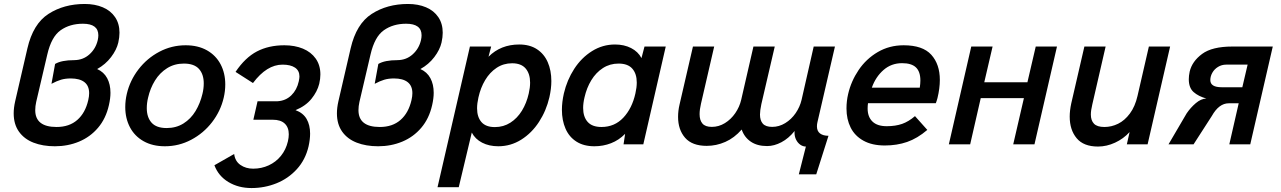

<svg xmlns="http://www.w3.org/2000/svg" viewBox="-20 -720 6391 958"><path d="M48.3 -154.3Q48.3 -182.1 55.7 -214.8L116.7 -478.5Q145 -601.1 221.9 -650.6Q298.8 -700.2 402.8 -700.2Q453.6 -700.2 492.9 -683.6Q532.2 -667 554.2 -634.5Q576.2 -602.1 576.2 -556.6Q576.2 -534.2 570.3 -507.8Q562 -471.7 534.2 -435.1Q506.3 -398.4 464.8 -375.5Q498 -360.8 514.6 -330.1Q531.2 -299.3 531.2 -256.8Q531.2 -229.5 523.4 -195.3Q508.3 -128.4 469.2 -82.5Q430.2 -36.6 374.5 -13.4Q318.8 9.8 253.9 9.8Q193.4 9.8 147 -8.3Q100.6 -26.4 74.5 -63.2Q48.3 -100.1 48.3 -154.3ZM420.4 -220.7Q424.8 -239.7 424.8 -254.9Q424.8 -292 401.1 -310.3Q377.4 -328.6 333 -328.6Q306.2 -328.6 284.7 -322.3Q263.2 -315.9 236.8 -301.8L254.9 -400.9Q286.6 -419.9 350.6 -419.9Q395 -420.4 426.5 -449Q458 -477.5 467.8 -520Q470.7 -533.2 470.7 -543.9Q470.7 -601.6 393.6 -601.6Q328.6 -601.6 282.5 -569.1Q236.3 -536.6 215.8 -447.3L160.6 -211.4Q155.8 -189.9 155.8 -170.4Q155.8 -86.4 262.2 -86.4Q325.7 -86.4 365.7 -121.6Q405.8 -156.7 420.4 -220.7Z M605 -185.5Q605 -218.8 612.8 -252Q628.4 -318.4 670.9 -373.8Q713.4 -429.2 774.9 -461.7Q836.4 -494.1 906.2 -494.1Q967.8 -494.1 1012.5 -469Q1057.1 -443.8 1080.6 -399.4Q1104 -355 1104 -298.8Q1104 -265.6 1096.2 -232.4Q1080.6 -165.5 1038.1 -110.4Q995.6 -55.2 934.1 -22.7Q872.6 9.8 802.7 9.8Q741.2 9.8 696.5 -15.4Q651.9 -40.5 628.4 -85Q605 -129.4 605 -185.5ZM990.2 -252Q996.6 -277.8 996.6 -304.2Q996.6 -349.6 972.7 -376.2Q948.7 -402.8 897.5 -402.8Q850.6 -402.8 814 -379.9Q777.3 -356.9 753.4 -318.4Q729.5 -279.8 718.8 -232.4Q712.4 -206.5 712.4 -180.2Q712.4 -134.8 736.3 -107.9Q760.3 -81.1 811.5 -81.1Q858.9 -81.1 895.5 -104Q932.1 -127 955.6 -165.8Q979 -204.6 990.2 -252Z M1049.8 104.5 1148.4 48.3Q1152.8 84.5 1179.7 103Q1206.5 121.6 1243.2 121.6Q1284.7 121.6 1320.8 105Q1356.9 88.4 1381.8 57.6Q1406.7 26.9 1416.5 -14.6Q1420.9 -33.7 1420.9 -49.8Q1420.9 -84.5 1400.6 -103.5Q1380.4 -122.6 1340.8 -122.6H1244.1L1265.1 -214.8H1364.7Q1405.8 -217.3 1433.6 -244.4Q1461.4 -271.5 1470.7 -314Q1474.1 -329.6 1474.1 -338.4Q1474.1 -367.7 1451.9 -382.6Q1429.7 -397.5 1389.6 -397.5Q1311 -397.5 1242.2 -305.7L1155.3 -361.3Q1203.1 -432.6 1262 -463.4Q1320.8 -494.1 1398.9 -494.1Q1450.7 -494.1 1491.5 -477.3Q1532.2 -460.4 1555.4 -427.5Q1578.6 -394.5 1578.6 -348.6Q1578.6 -326.7 1572.8 -301.8Q1563 -262.7 1534.2 -227.1Q1505.4 -191.4 1454.6 -170.4Q1492.2 -156.7 1509.8 -126.5Q1527.3 -96.2 1527.3 -53.2Q1527.3 -24.4 1519.5 10.7Q1503.9 77.1 1461.2 124Q1418.5 170.9 1359.4 194.6Q1300.3 218.3 1234.9 218.3Q1169.4 218.3 1119.6 188.2Q1069.8 158.2 1049.8 104.5Z M1661.1 -154.3Q1661.1 -182.1 1668.5 -214.8L1729.5 -478.5Q1757.8 -601.1 1834.7 -650.6Q1911.6 -700.2 2015.6 -700.2Q2066.4 -700.2 2105.7 -683.6Q2145 -667 2167 -634.5Q2189 -602.1 2189 -556.6Q2189 -534.2 2183.1 -507.8Q2174.8 -471.7 2147 -435.1Q2119.1 -398.4 2077.6 -375.5Q2110.8 -360.8 2127.4 -330.1Q2144 -299.3 2144 -256.8Q2144 -229.5 2136.2 -195.3Q2121.1 -128.4 2082 -82.5Q2043 -36.6 1987.3 -13.4Q1931.6 9.8 1866.7 9.8Q1806.2 9.8 1759.8 -8.3Q1713.4 -26.4 1687.3 -63.2Q1661.1 -100.1 1661.1 -154.3ZM2033.2 -220.7Q2037.6 -239.7 2037.6 -254.9Q2037.6 -292 2013.9 -310.3Q1990.2 -328.6 1945.8 -328.6Q1918.9 -328.6 1897.5 -322.3Q1876 -315.9 1849.6 -301.8L1867.7 -400.9Q1899.4 -419.9 1963.4 -419.9Q2007.8 -420.4 2039.3 -449Q2070.8 -477.5 2080.6 -520Q2083.5 -533.2 2083.5 -543.9Q2083.5 -601.6 2006.3 -601.6Q1941.4 -601.6 1895.3 -569.1Q1849.1 -536.6 1828.6 -447.3L1773.4 -211.4Q1768.6 -189.9 1768.6 -170.4Q1768.6 -86.4 1875 -86.4Q1938.5 -86.4 1978.5 -121.6Q2018.6 -156.7 2033.2 -220.7Z M2324.7 -487.8H2430.7L2417.5 -437Q2478.5 -498 2570.8 -498Q2623 -498 2658.9 -474.6Q2694.8 -451.2 2712.9 -409.9Q2731 -368.7 2731 -315.4Q2731 -277.8 2721.2 -234.4Q2705.6 -167.5 2669.4 -111.8Q2633.3 -56.2 2580.8 -23.2Q2528.3 9.8 2466.3 9.8Q2420.4 9.8 2385.7 -8.1Q2351.1 -25.9 2334 -58.6L2269 213.9H2163.1ZM2618.2 -253.4Q2625 -283.2 2625 -307.6Q2625 -352.1 2602.8 -378.2Q2580.6 -404.3 2535.2 -404.3Q2492.2 -404.3 2458 -381.6Q2423.8 -358.9 2400.9 -320.6Q2377.9 -282.2 2367.2 -233.9Q2360.4 -204.1 2360.4 -179.7Q2360.4 -136.2 2382.1 -111.1Q2403.8 -85.9 2449.2 -85.9Q2492.2 -85.9 2526.6 -107.9Q2561 -129.9 2584.2 -167.7Q2607.4 -205.6 2618.2 -253.4Z M3301.8 -487.8 3189.9 0H3091.3L3099.1 -52.2Q3067.9 -20.5 3028.8 -5.4Q2989.7 9.8 2945.8 9.8Q2892.6 9.8 2856.2 -13.4Q2819.8 -36.6 2801.8 -77.9Q2783.7 -119.1 2783.7 -172.4Q2783.7 -210.4 2793.5 -253.9Q2809.1 -320.8 2845.2 -376.5Q2881.3 -432.1 2934.1 -465.1Q2986.8 -498 3048.8 -498Q3094.2 -498 3128.9 -480.2Q3163.6 -462.4 3180.7 -430.2L3195.8 -487.8ZM3157.2 -308.1Q3157.2 -352.1 3135 -377.4Q3112.8 -402.8 3066.4 -402.8Q3022.9 -402.8 2988.3 -380.4Q2953.6 -357.9 2930.4 -319.8Q2907.2 -281.7 2896.5 -234.4Q2889.6 -205.6 2889.6 -181.2Q2889.6 -137.2 2912.1 -111.8Q2934.6 -86.4 2981 -86.4Q3046.4 -86.4 3090.1 -132.8Q3133.8 -179.2 3150.4 -253.9Q3157.2 -283.7 3157.2 -308.1Z M4001 11.2Q3986.3 11.2 3973.1 2Q3960 -7.3 3952.1 -23.2Q3944.3 -39.1 3944.3 -58.1Q3944.3 -63.5 3944.8 -66.4Q3915 -29.3 3878.9 -10.3Q3842.8 8.8 3807.6 8.8Q3758.3 8.8 3726.1 -13.2Q3693.8 -35.2 3680.7 -73.7Q3644 -31.7 3599.1 -12Q3554.2 7.8 3506.3 7.8Q3433.6 7.8 3398.4 -32.5Q3363.3 -72.8 3363.3 -136.7Q3363.3 -167.5 3370.6 -198.2L3437.5 -487.8H3543.5L3477.5 -202.1Q3470.7 -173.3 3470.7 -150.4Q3470.7 -120.1 3484.9 -103.5Q3499 -86.9 3531.7 -86.9Q3566.4 -86.9 3596.9 -105.7Q3627.4 -124.5 3648.7 -155.5Q3669.9 -186.5 3678.2 -221.7L3739.3 -487.8H3845.7L3778.8 -200.2Q3772 -168 3772 -148.4Q3772 -119.1 3786.1 -103Q3800.3 -86.9 3833 -86.9Q3867.2 -86.9 3897.9 -105.7Q3928.7 -124.5 3950 -155.5Q3971.2 -186.5 3979.5 -221.7L4040 -487.8H4146L4058.6 -109.9Q4056.2 -100.1 4056.2 -89.4Q4056.2 -65.9 4071.5 -54.2Q4086.9 -42.5 4113.8 -42.5L4052.7 149.9H3965.8Z M4203.6 -178.7Q4203.6 -215.8 4211.9 -251Q4226.6 -314.9 4264.2 -370.6Q4301.8 -426.3 4359.6 -460.2Q4417.5 -494.1 4488.8 -494.1Q4584 -494.1 4626.7 -446.8Q4669.4 -399.4 4669.4 -321.3Q4669.4 -279.3 4657.7 -231Q4653.8 -216.3 4649.4 -205.1H4311Q4309.1 -192.9 4309.1 -178.7Q4309.1 -137.2 4333 -113.8Q4356.9 -90.3 4404.3 -90.3Q4448.2 -90.3 4481 -101.8Q4513.7 -113.3 4545.4 -140.6L4606.9 -71.8Q4557.1 -29.3 4506.1 -11.7Q4455.1 5.9 4395 5.9Q4331.1 5.9 4288.1 -18.1Q4245.1 -42 4224.4 -83.5Q4203.6 -125 4203.6 -178.7ZM4569.3 -282.7Q4572.3 -302.7 4572.3 -318.4Q4572.3 -362.3 4550.3 -383.5Q4528.3 -404.8 4481 -404.8Q4427.2 -404.8 4388.2 -370.6Q4349.1 -336.4 4330.1 -282.7Z M4714.4 0 4826.2 -487.8H4932.6L4891.1 -309.6H5106.4L5147.9 -487.8H5253.9L5141.6 0H5035.6L5088.9 -230.5H4873.5L4820.8 0Z M5317.4 -138.2Q5317.4 -168.5 5325.2 -204.6L5390.6 -487.8H5496.6L5430.2 -199.2Q5422.9 -168.9 5422.9 -148.4Q5422.9 -119.1 5438.5 -102.8Q5454.1 -86.4 5490.7 -86.4Q5525.9 -86.4 5558.8 -102.5Q5591.8 -118.7 5617.7 -153.6Q5643.6 -188.5 5655.8 -241.7L5712.4 -487.8H5818.4L5706.1 0H5602.5L5616.2 -61Q5585.4 -27.3 5543.5 -8.1Q5501.5 11.2 5458.5 11.2Q5386.7 11.2 5352.1 -30.3Q5317.4 -71.8 5317.4 -138.2Z M5900.9 -154.3Q5920.4 -183.1 5946.5 -205.3Q5972.7 -227.5 5999 -228.5Q5960 -239.3 5935.8 -260.5Q5911.6 -281.7 5911.6 -324.7Q5911.6 -341.8 5916 -362.8Q5928.2 -414.1 5978 -450.9Q6027.8 -487.8 6128.9 -487.8H6330.6L6218.3 0H6113.8L6160.6 -204.6H6110.8Q6062 -204.6 6026.4 -141.1L5935.5 0H5810.5ZM6178.7 -284.7 6205.1 -397.5H6098.1Q6075.7 -397.5 6057.4 -386.2Q6039.1 -375 6029.1 -357.2Q6019 -339.4 6019 -320.3Q6019 -284.7 6075.7 -284.7Z"/></svg>

Font: Acari Sans SemiBold
Style: Italic
Weight: 600
Italic angle: -13°
Designer: Alfredo Marco Pradil and Stefan Peev
Foundry: Hanken Design Co.
Version: Version 1.045;January 11, 2019;FontCreator 11.5.0.2425 64-bi